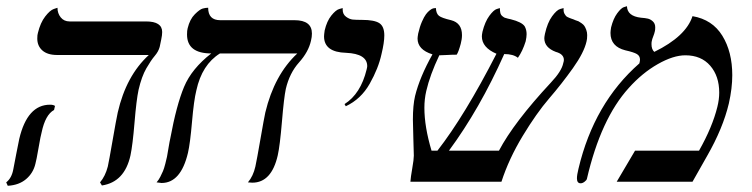

<svg xmlns="http://www.w3.org/2000/svg" viewBox="-41 -585 2420 618"><path d="M405 -296Q398 -263 392 -190.5Q386 -118 379 -85Q360 1 287 12L281 2Q298 -18 306 -49Q310 -67 321.5 -133.5Q333 -200 338 -223Q365 -341 438 -408H143Q112 -408 95.5 -422.5Q79 -437 79 -461Q79 -473 81 -479Q89 -512 104.5 -532Q120 -552 132 -556L144 -560Q144 -542 154.5 -529Q165 -516 183 -516H429Q481 -516 481 -482Q481 -472 478 -458L473 -434Q469 -419 457 -405Q445 -391 430 -365Q415 -339 405 -296ZM93 -159Q90 -149 83 -108.5Q76 -68 73 -58Q66 -28 43 -8.5Q20 11 -16 13L-21 2Q-3 -12 2 -41Q4 -51 11.5 -90.5Q19 -130 21 -138Q47 -248 120 -248Q131 -248 136 -244L133 -231Q105 -216 93 -159Z M879 -299Q873 -271 866.5 -193.5Q860 -116 853 -85Q833 3 771 3L757 2Q774 -18 781 -49Q786 -72 797.5 -138.5Q809 -205 813 -223Q842 -344 916 -413H667Q609 -377 591 -294Q583 -262 577 -192.5Q571 -123 564 -93Q541 4 479 4L463 2Q470 -6 475 -16Q480 -26 483.5 -34Q487 -42 491 -57.5Q495 -73 496.5 -80.5Q498 -88 501.5 -109.5Q505 -131 507 -139Q527 -247 551.5 -305.5Q576 -364 639 -413Q561 -413 561 -474Q561 -487 563 -494Q570 -523 586 -539Q602 -555 611.5 -557.5Q621 -560 628 -560H629Q629 -520 668 -520H907Q963 -520 963 -477Q963 -466 960 -454Q952 -418 921.5 -384Q891 -350 879 -299Z M1072 -243 1068 -250Q1120 -283 1139 -361Q1141 -369 1141 -372Q1141 -412 1073 -415Q1002 -417 1002 -468Q1002 -473 1004 -487Q1011 -517 1025.5 -535Q1040 -553 1051 -556L1062 -559V-554Q1062 -539 1073 -531Q1084 -523 1094.5 -522Q1105 -521 1124 -521Q1164 -521 1180 -510.5Q1196 -500 1196 -471Q1196 -448 1187 -411Q1177 -365 1149 -315.5Q1121 -266 1072 -243Z M1847 -452Q1839 -416 1803 -365.5Q1767 -315 1726.5 -268Q1686 -221 1641.5 -147.5Q1597 -74 1573 0H1280Q1281 -15 1286 -43.5Q1291 -72 1291 -84Q1291 -94 1289.5 -138Q1288 -182 1288 -200Q1288 -246 1295 -276Q1310 -337 1351 -410Q1303 -425 1303 -461Q1303 -465 1305 -477Q1310 -499 1317 -515Q1324 -531 1330 -539Q1336 -547 1342.5 -552Q1349 -557 1353 -558Q1357 -559 1360 -559H1362Q1363 -541 1372 -534Q1381 -527 1411 -520Q1446 -511 1446 -472Q1446 -459 1442 -444Q1435 -418 1429 -409Q1414 -409 1397.5 -408Q1381 -407 1373 -407Q1343 -344 1331 -292Q1325 -266 1325 -238Q1325 -177 1348 -100H1367Q1455 -213 1557 -412Q1510 -432 1510 -468Q1510 -473 1512 -483Q1520 -515 1534 -534Q1548 -553 1558 -556L1568 -559Q1568 -550 1569.5 -543.5Q1571 -537 1576 -533Q1581 -529 1583.5 -528Q1586 -527 1594 -525Q1602 -523 1603 -523Q1639 -514 1648 -500Q1654 -489 1654 -475Q1654 -466 1651 -452Q1641 -420 1626 -399Q1611 -411 1582 -411Q1503 -234 1404 -100H1565Q1613 -191 1732 -319Q1767 -356 1772 -382Q1774 -388 1774 -392Q1774 -411 1748 -418Q1711 -432 1711 -462Q1711 -466 1713 -476Q1721 -512 1736 -532.5Q1751 -553 1762 -556L1773 -559V-554Q1773 -549 1774 -545.5Q1775 -542 1777 -539Q1779 -536 1780.5 -534Q1782 -532 1786 -530Q1790 -528 1791.5 -527.5Q1793 -527 1798 -525Q1803 -523 1804 -523L1811 -520Q1818 -518 1821 -516.5Q1824 -515 1830.5 -510.5Q1837 -506 1840 -501.5Q1843 -497 1846 -489Q1849 -481 1849 -472Q1849 -459 1847 -452Z M2188 -533Q2252 -522 2284 -470Q2316 -418 2316 -343Q2316 -301 2305 -252Q2286 -172 2235 -83L2188 0H1944L2003 -100H2209Q2252 -176 2268 -241Q2274 -265 2274 -287Q2274 -340 2245 -373.5Q2216 -407 2165 -407Q2126 -407 2076 -378.5Q2026 -350 1983 -302Q1893 -203 1848 -9Q1847 -5 1840.5 0Q1834 5 1828 5Q1816 5 1816 -11Q1816 -22 1821 -42Q1871 -253 2017 -381Q2019 -389 2019 -393Q2019 -405 2009 -411Q1999 -417 1972 -423Q1924 -435 1924 -479Q1924 -485 1926 -497Q1933 -525 1945.5 -542Q1958 -559 1967 -562L1977 -565Q1978 -533 2022 -528Q2036 -527 2044.5 -525Q2053 -523 2060.5 -516Q2068 -509 2068 -497Q2068 -489 2067 -485Q2065 -476 2061.5 -467.5Q2058 -459 2057 -453Q2056 -450 2056 -443Q2056 -426 2065 -418Q2167 -468 2188 -533Z"/></svg>

Font: Linux Libertine O
Style: Italic
Weight: 400
Italic angle: -12°
Designer: Philipp H. Poll
Foundry: Philipp H. Poll
Version: Version 5.1.6